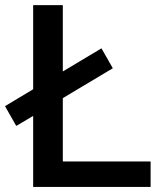

<svg xmlns="http://www.w3.org/2000/svg" viewBox="-51 -739 631 759"><path d="M544.4 0V-100.6H197.3V-351.1L395 -469.2L350.1 -547.9L197.3 -456.5V-718.8H80.1V-386.2L-31.2 -319.3L13.2 -241.2L80.1 -280.8V0Z"/></svg>

Font: Winston Medium
Style: Regular
Weight: 500
Designer: Vernon Adams, Kim Jin-seong, David Berlow, Cristiano Sobral
Foundry: The Winston Project Authors
Version: Version 3.004